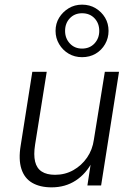

<svg xmlns="http://www.w3.org/2000/svg" viewBox="-20 -798 575 826"><path d="M202 8Q152 8 118.5 -11.5Q85 -31 72 -71.5Q59 -112 69 -172L119 -489H181L131 -176Q124 -132 131 -103Q138 -74 159.5 -60Q181 -46 217 -46Q260 -46 295.5 -66Q331 -86 354.5 -120Q378 -154 384 -198L431 -489H492L415 0H356L372 -104H378Q351 -51 306 -21.5Q261 8 202 8ZM333 -552Q301 -552 275.5 -567Q250 -582 234.5 -608Q219 -634 219 -665Q219 -697 234.5 -722Q250 -747 275.5 -762.5Q301 -778 333 -778Q366 -778 391.5 -762.5Q417 -747 432 -722Q447 -697 447 -665Q447 -634 432 -608Q417 -582 391.5 -567Q366 -552 333 -552ZM333 -589Q366 -589 386.5 -611Q407 -633 407 -665Q407 -698 386.5 -719.5Q366 -741 333 -741Q301 -741 280.5 -719.5Q260 -698 260 -665Q260 -633 280.5 -611Q301 -589 333 -589Z"/></svg>

Font: Nunito Sans 10pt SemiCondensed Light
Style: Italic
Weight: 300
Width: 4
Italic angle: -9°
Designer: Vernon Adams
Foundry: Vernon Adams
Version: Version 3.101;gftools[0.9.27]